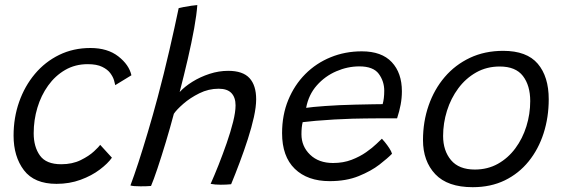

<svg xmlns="http://www.w3.org/2000/svg" viewBox="-20 -742 2284 778"><path d="M433.5 -103Q417 -79.5 384.2 -54.8Q351.5 -30 306.5 -13.5Q261.5 3 209 3Q119 3 77 -52.2Q35 -107.5 35 -192.5Q35 -265 57.5 -329Q80 -393 121.2 -442.2Q162.5 -491.5 219.8 -519.5Q277 -547.5 346.5 -547.5Q416 -547.5 459.5 -513.5Q503 -479.5 512.5 -437L447 -397Q446 -403 442 -416.8Q438 -430.5 427 -445.5Q416 -460.5 394 -471.2Q372 -482 335.5 -482Q284.5 -482 244 -458.5Q203.5 -435 175 -395.2Q146.5 -355.5 131.5 -305.5Q116.5 -255.5 116.5 -202Q116.5 -147 141.8 -111.8Q167 -76.5 228 -76.5Q273 -76.5 307 -93.2Q341 -110 361.2 -129Q381.5 -148 386 -155Z M592 11.5Q576 13 549.5 13Q519.5 13 508.5 9.5Q522.5 -27.5 540.8 -83.2Q559 -139 579.2 -207Q599.5 -275 619 -348Q644.5 -443.5 666.5 -539Q688.5 -634.5 704 -709Q709 -710.5 724.2 -713.5Q739.5 -716.5 755.8 -718.8Q772 -721 779.5 -721.5Q777 -684 766.8 -627Q756.5 -570 741 -503.2Q725.5 -436.5 708 -369Q728 -391 759.8 -410.8Q791.5 -430.5 829.2 -442.8Q867 -455 904.5 -455Q964 -455 991 -425.5Q1018 -396 1018 -339.5Q1018 -309.5 1008.8 -267.5Q999.5 -225.5 984.2 -178.2Q969 -131 951.2 -83.8Q933.5 -36.5 916.5 4.5Q907 5.5 896.2 6Q885.5 6.5 874.5 6.5Q851 6.5 833.5 3Q848.5 -30.5 865.8 -74Q883 -117.5 898.8 -162.8Q914.5 -208 924.5 -248Q934.5 -288 934.5 -315Q934.5 -347 917.8 -364.8Q901 -382.5 866 -382.5Q825 -382.5 787.8 -364Q750.5 -345.5 723 -321.5Q695.5 -297.5 684.5 -281Q669.5 -224.5 651.8 -165.8Q634 -107 618 -59.2Q602 -11.5 592 11.5Z M1568.5 -119Q1551.5 -101.5 1517.8 -75.2Q1484 -49 1433.5 -28.5Q1383 -8 1316 -8Q1226 -8 1174.5 -58Q1123 -108 1123 -202.5Q1123 -276 1148 -336.8Q1173 -397.5 1217 -441.8Q1261 -486 1319.8 -510Q1378.5 -534 1446 -534Q1526.5 -534 1567.5 -490.2Q1608.5 -446.5 1608.5 -372Q1608.5 -345 1603.5 -318.2Q1598.5 -291.5 1589 -262.5Q1584 -262.5 1564.2 -262.5Q1544.5 -262.5 1517 -262.5Q1489.5 -262.5 1460.2 -262Q1431 -261.5 1407.5 -261Q1374 -260 1334.2 -257.8Q1294.5 -255.5 1259.8 -252.5Q1225 -249.5 1206.5 -247Q1201.5 -227.5 1201.5 -198Q1201.5 -149 1236.5 -115.2Q1271.5 -81.5 1329.5 -81.5Q1371 -81.5 1404.8 -94.5Q1438.5 -107.5 1464 -125.5Q1489.5 -143.5 1505.5 -159Q1521.5 -174.5 1527.5 -180Q1531 -176.5 1540 -165.5Q1549 -154.5 1557.5 -141.5Q1566 -128.5 1568.5 -119ZM1220.5 -305Q1243 -308.5 1298.2 -312.5Q1353.5 -316.5 1419.5 -318Q1458 -319 1492 -319.5Q1526 -320 1530.5 -320Q1537 -342.5 1537 -374.5Q1537 -412.5 1514.8 -442.8Q1492.5 -473 1436 -473Q1388.5 -473 1342.8 -453.2Q1297 -433.5 1263.8 -396Q1230.5 -358.5 1220.5 -305Z M1895.5 16.5Q1793.5 16.5 1743.8 -36.2Q1694 -89 1694 -174.5Q1694 -249 1716.8 -314.5Q1739.5 -380 1782 -429.8Q1824.5 -479.5 1884.5 -507.8Q1944.5 -536 2019 -536Q2114.5 -536 2159 -483.8Q2203.5 -431.5 2203.5 -340Q2203.5 -267 2182.8 -202.2Q2162 -137.5 2122.2 -88.2Q2082.5 -39 2025.5 -11.2Q1968.5 16.5 1895.5 16.5ZM1904 -55Q1956 -55 1997.5 -78.2Q2039 -101.5 2068.2 -141Q2097.5 -180.5 2113 -230.2Q2128.5 -280 2128.5 -332.5Q2128.5 -395.5 2099 -434Q2069.5 -472.5 2005 -472.5Q1952 -472.5 1909.5 -448.5Q1867 -424.5 1837 -384Q1807 -343.5 1791.2 -293.2Q1775.5 -243 1775.5 -191Q1775.5 -131.5 1807.5 -93.2Q1839.5 -55 1904 -55Z"/></svg>

Font: Grandstander Light
Style: Italic
Weight: 300
Italic angle: -15°
Designer: Tyler Finck
Foundry: Etcetera Type Co
Version: Version 1.200; ttfautohint (v1.8.3)